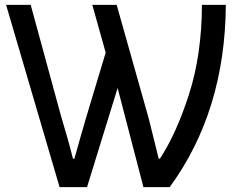

<svg xmlns="http://www.w3.org/2000/svg" viewBox="-20 -765 982 785"><path d="M4.9 -745.1H105.5L227.5 -297.9Q260.7 -187.5 278.3 -116.2H284.2Q310.5 -210.9 335 -293.9L412.1 -549.8L357.4 -745.1H457L587.9 -281.2Q618.2 -160.2 628.9 -116.2H633.8Q701.2 -218.8 752.9 -379.9Q804.7 -541 805.7 -745.1H903.3Q900.4 -309.6 673.8 0H566.4L460.9 -405.3L335.9 0H223.6Z"/></svg>

Font: Gothic A1 Medium
Style: Regular
Weight: 500
Designer: HanYang I&C Co.,Ltd.
Foundry: HanYang I&C Co.,Ltd.
Version: Version 2.50